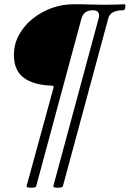

<svg xmlns="http://www.w3.org/2000/svg" viewBox="-20 -731 606 897"><path d="M124 146Q104 146 104 139L230 -321Q233 -331 222 -331Q139 -333 92 -367Q45 -401 45 -474Q45 -525 69 -568.5Q93 -612 133 -644Q173 -676 222 -693.5Q271 -711 322 -711Q345 -711 364.5 -711Q384 -711 400 -710Q409 -710 424.5 -709.5Q440 -709 456 -709Q472 -709 480 -709Q501 -709 521.5 -709.5Q542 -710 561 -711Q566 -711 566 -705Q566 -698 564 -690.5Q562 -683 554 -683Q525 -683 508 -673.5Q491 -664 486 -646L274 138Q273 146 250 146Q229 146 229 139L441 -646Q442 -649 442.5 -652Q443 -655 443 -658Q443 -683 414 -683Q372 -683 361 -646L149 139Q148 146 124 146Z"/></svg>

Font: Junicode VF
Style: Italic
Weight: 400
Italic angle: -11°
Designer: Peter S. Baker
Version: Version 2.209